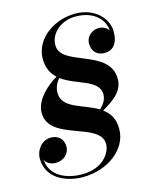

<svg xmlns="http://www.w3.org/2000/svg" viewBox="-116 -837 737 924"><g transform="rotate(-15 253.0 -375.0)"><path d="M410 -169.5C410 -221 388.5 -252.5 358 -274.5C408 -304 465.5 -338 465.5 -404C465.5 -555.5 217 -529.5 217 -637C217 -698.5 275 -746 346.5 -746C441.5 -746 485.5 -689 488 -639.5C483 -647.5 466.5 -663.5 439 -663.5C406 -663.5 375.5 -638 375.5 -603.5C375.5 -562.5 401.5 -540 437 -540C477 -540 505.5 -567.5 505.5 -628.5C505.5 -694.5 445 -760 347.5 -760C247.5 -760 141.5 -693 141.5 -589C141.5 -543.5 158.5 -512.5 183.5 -490C136 -462.5 69 -405.5 69 -340C69 -197 330 -227.5 330 -115.5C330 -70 283.5 -4 182.5 -4C100.5 -4 24 -40 20 -120.5C26.5 -103 46.5 -90 73 -90C112 -90 142.5 -116.5 142.5 -153.5C142.5 -192 115.5 -214 80.5 -214C35.5 -214 3.5 -173 3.5 -129.5C3.5 -33.5 94.5 10 182.5 10C302.5 10 410 -65.5 410 -169.5ZM167.5 -413.5C167.5 -442 181.5 -465.5 194.5 -480.5C264.5 -428 379.5 -424.5 379.5 -350C379.5 -323 364.5 -301.5 345 -283.5C273 -327.5 167.5 -333.5 167.5 -413.5Z"/></g></svg>

Font: Bodoni* 16pt Medium
Style: Italic
Weight: 500
Italic angle: -13°
Version: Version 2.3